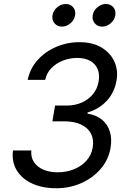

<svg xmlns="http://www.w3.org/2000/svg" viewBox="-20 -953 657 982"><path d="M267.6 9.8Q196.8 9.8 144.3 -14.4Q91.8 -38.6 65.4 -82.3Q39.1 -126 46.4 -183.6H140.1Q137.2 -148.9 153.8 -123.8Q170.4 -98.6 202.1 -85.2Q233.9 -71.8 274.9 -71.8Q320.3 -71.8 358.6 -87.4Q397 -103 422.4 -131.6Q447.8 -160.2 454.1 -198.2Q460.9 -237.8 446 -268.1Q431.2 -298.3 396.2 -315.4Q361.3 -332.5 307.1 -332.5H248L261.7 -413.1H320.8Q362.8 -413.1 397.5 -428.2Q432.1 -443.4 455.1 -470.9Q478 -498.5 484.4 -536.6Q490.7 -573.2 479.2 -600.1Q467.8 -627 441.2 -641.8Q414.6 -656.7 375 -656.7Q337.4 -656.7 302.5 -643.3Q267.6 -629.9 242.9 -604.7Q218.3 -579.6 210.9 -544.4H121.6Q133.3 -602.1 171.9 -645.3Q210.4 -688.5 266.6 -712.9Q322.8 -737.3 386.2 -737.3Q453.6 -737.3 499 -710.2Q544.4 -683.1 564.7 -638.7Q585 -594.2 576.2 -542.5Q565.9 -480.5 526.1 -437.5Q486.3 -394.5 428.2 -377.9L427.2 -372.1Q473.1 -364.7 502 -340.6Q530.8 -316.4 542 -279.5Q553.2 -242.7 545.4 -197.3Q535.6 -137.2 496.1 -90.6Q456.5 -43.9 397.2 -17.1Q337.9 9.8 267.6 9.8ZM502.4 -816.9Q478.5 -816.9 464.4 -834Q450.2 -851.1 454.1 -875Q458 -898.9 478 -915.8Q498 -932.6 522 -932.6Q545.9 -932.6 559.8 -915.8Q573.7 -898.9 569.8 -875Q565.9 -851.1 546.1 -834Q526.4 -816.9 502.4 -816.9ZM296.9 -816.9Q272.9 -816.9 258.8 -834Q244.6 -851.1 248.5 -875Q252.4 -898.9 272.5 -915.8Q292.5 -932.6 316.4 -932.6Q340.3 -932.6 354.2 -915.8Q368.2 -898.9 364.3 -875Q360.4 -851.1 340.6 -834Q320.8 -816.9 296.9 -816.9Z"/></svg>

Font: Adwaita Sans
Style: Italic
Weight: 400
Italic angle: -9.39999°
Designer: Rasmus Andersson
Foundry: rsms
Version: Version 4.001;git-9221beed3